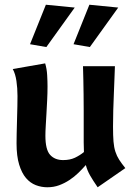

<svg xmlns="http://www.w3.org/2000/svg" viewBox="-20 -780 569 812"><path d="M393 12Q373 -17 361 -38Q349 -59 343 -82Q328 -65 311 -48.5Q294 -32 273.5 -18.5Q253 -5 230 3.5Q207 12 180 12Q155 12 131.5 3Q108 -6 90 -27Q72 -48 61 -84Q50 -120 50 -174Q50 -187 50.5 -214.5Q51 -242 52 -272.5Q53 -303 53.5 -331Q54 -359 54 -374Q54 -407 49.5 -437.5Q45 -468 34 -488L171 -512Q178 -489 179.5 -462Q181 -435 181 -415Q181 -386 179.5 -357Q178 -328 176.5 -300.5Q175 -273 173.5 -248.5Q172 -224 172 -206Q172 -147 192 -125Q212 -103 247 -103Q276 -103 297 -113Q318 -123 335 -137Q334 -155 334 -177.5Q334 -200 334 -229Q334 -275 334 -312Q334 -349 333.5 -381Q333 -413 332.5 -441.5Q332 -470 331 -500H466Q465 -476 464 -446Q463 -416 461.5 -382.5Q460 -349 459 -313.5Q458 -278 458 -245Q458 -206 460 -181.5Q462 -157 468 -138.5Q474 -120 484 -104.5Q494 -89 510 -69ZM296 -748 176 -581 107 -593 174 -760ZM480 -748 360 -581 291 -593 358 -760Z"/></svg>

Font: Cantora One
Style: Regular
Weight: 400
Designer: Pablo Impallari, Rodrigo Fuenzalida
Foundry: Pablo Impallari
Version: Version 1.002; ttfautohint (v0.8) -G 200 -r 50